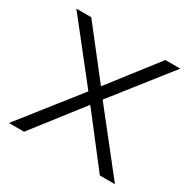

<svg xmlns="http://www.w3.org/2000/svg" viewBox="-128 -661 773 781"><g transform="rotate(30 259.0 -270.0)"><path d="M10 0 225.5 -273 15 -540H85L259.5 -316.5L433 -540H503L292.5 -273L508 0H437L259.5 -229.5L81 0Z"/></g></svg>

Font: Vela Sans Light
Style: Regular
Weight: 300
Designer: Principal design: Mikhail Sharanda - project Manrope.
Design modification: Ravid Balaliev
Foundry: Mikhail Sharanda
Version: Version 1.001